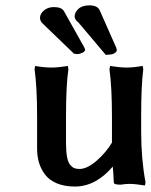

<svg xmlns="http://www.w3.org/2000/svg" viewBox="-20 -680 560 710"><path d="M400.9 -4.9Q398.9 -46.9 397 -64Q334 9.8 256.8 9.8Q218.3 9.8 189.9 -2.2Q161.6 -14.2 146.2 -34.9Q130.9 -55.7 124 -79.3Q117.2 -103 117.2 -130.9V-249Q117.2 -356.9 107.9 -423.8L109.9 -436Q144.5 -430.2 169.9 -430.2Q195.3 -430.2 231 -436L232.9 -423.8Q224.1 -365.7 224.1 -249V-150.9Q224.1 -119.6 228 -99.4Q231.9 -79.1 239.7 -70.1Q247.6 -61 255.1 -58.1Q262.7 -55.2 273.9 -55.2Q302.2 -55.2 337.4 -85.7Q372.6 -116.2 396 -155.8L394 -152.8V-249Q394 -356.9 384.8 -423.8L387.2 -436Q423.3 -430.2 448.2 -430.2Q473.1 -430.2 507.8 -436L509.8 -423.8Q502 -364.7 502 -249V-192.9Q502 -92.3 518.1 -5.9L516.1 5.9Q480.5 0 458 0Q445.8 0 425.8 2.9Q400.9 2.9 400.9 -4.9ZM179.2 -653.8Q208.5 -653.8 216.8 -638.2L291 -505.9Q294.9 -498 294.9 -497.1Q294.9 -489.7 284.7 -484.9Q274.4 -480 268.1 -480Q253.9 -480 250 -483.9H251Q232.9 -501.5 196 -536.9Q159.2 -572.3 141.1 -589.8Q127.9 -600.6 127.9 -613.8Q127.9 -628.9 142.6 -641.4Q157.2 -653.8 179.2 -653.8ZM311 -660.2Q340.8 -660.2 349.1 -641.1L410.2 -502.9Q412.1 -497.1 412.1 -495.1Q412.1 -492.7 409.9 -489Q407.7 -485.4 400.4 -481.7Q393.1 -478 382.8 -478Q371.1 -477.5 371.1 -477.1L268.1 -599.1V-598.1Q255.9 -608.9 255.9 -619.1Q255.9 -633.8 269.8 -647Q283.7 -660.2 311 -660.2Z"/></svg>

Font: Linear Smooth
Style: Bold
Weight: 700
Designer: Philipp H. Poll, Flanker
Foundry: Philipp H. Poll, reworked by Flanker
Version: Version 1.061 | FøM Fix